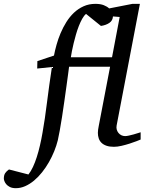

<svg xmlns="http://www.w3.org/2000/svg" viewBox="-151 -757 758 1006"><path d="M440.9 -670.9Q439.5 -648.9 421.9 -637Q404.3 -625 377.9 -621.1L299.8 -684.1Q289.1 -675.3 279.8 -658.7Q270.5 -642.1 262.2 -621.1Q253.9 -600.1 247.1 -576.4Q240.2 -552.7 234.9 -530.5Q229.5 -508.3 225.8 -489Q222.2 -469.7 220.2 -457H436L476.1 -668ZM585.9 -25.9Q580.1 -23.4 564.5 -17.3Q548.8 -11.2 528.3 -4.6Q507.8 2 485.8 7.1Q463.9 12.2 445.8 12.2Q423.3 12.2 407.5 6.8Q391.6 1.5 381.3 -8.3Q371.1 -18.1 366.5 -31.5Q361.8 -44.9 361.8 -61Q361.8 -68.4 363 -77.4Q364.3 -86.4 366.2 -96.2L425.8 -407.2H210.9Q209.5 -396 205.8 -368.2Q202.1 -340.3 197 -303.7Q191.9 -267.1 186 -225.3Q180.2 -183.6 174.1 -144.8Q168 -106 162.1 -73.2Q156.2 -40.5 151.9 -22Q145 5.9 133.1 35.4Q121.1 64.9 105.2 92.8Q89.4 120.6 69.6 145.5Q49.8 170.4 27.6 189Q5.4 207.5 -18.8 218.3Q-43 229 -67.9 229Q-86.9 229 -99.4 222.7Q-111.8 216.3 -118.7 207.8Q-125.5 199.2 -128.2 191.2Q-130.9 183.1 -130.9 179.2Q-130.9 160.2 -123.5 149.7Q-116.2 139.2 -104 130.9L-2 157.2Q10.7 141.1 21.7 117.7Q32.7 94.2 41.7 65.9Q50.8 37.6 58.3 5.1Q65.9 -27.3 71.8 -62Q84.5 -132.8 95.2 -220Q106 -307.1 121.1 -405.8L43.9 -397.9L44.9 -437L131.8 -465.8Q136.7 -492.2 145.3 -522.7Q153.8 -553.2 166.5 -583.3Q179.2 -613.3 196.5 -641.1Q213.9 -668.9 236.3 -690.2Q258.8 -711.4 286.9 -724.1Q314.9 -736.8 349.1 -736.8Q375.5 -736.8 393.1 -729.7Q410.6 -722.7 420.9 -712.9L543 -736.8H582L460 -99.1Q458 -87.9 460.7 -78.1Q463.4 -68.4 469.7 -60.5Q476.1 -52.7 485.1 -48.3Q494.1 -43.9 504.9 -43.9Q512.2 -43.9 524.4 -46.6Q536.6 -49.3 549.1 -52.7Q561.5 -56.2 571.8 -59.6Q582 -63 585.9 -64Z"/></svg>

Font: Charis SIL Eur
Style: Italic
Weight: 400
Italic angle: -11°
Foundry: SIL International
Version: Version 5.000